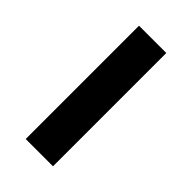

<svg xmlns="http://www.w3.org/2000/svg" viewBox="-218 -744 846 846"><g transform="rotate(45 205.0 -321.0)"><path d="M290 -674V32H120V-674Z"/></g></svg>

Font: Teko Light
Style: Bold
Weight: 700
Version: Version 2.000;gftools[0.9.28.dev9+g7d2139d.d20230707]